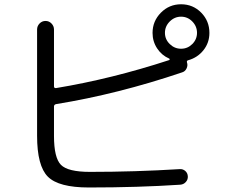

<svg xmlns="http://www.w3.org/2000/svg" viewBox="-20 -833 1040 877"><path d="M755.4 -734.9Q733.4 -712.9 733.4 -683.1Q733.4 -653.3 755.4 -631.8Q777.3 -610.4 807.1 -610.4Q836.9 -610.4 858.4 -631.8Q879.9 -653.3 879.9 -683.1Q879.9 -712.9 858.4 -734.9Q836.9 -756.8 807.1 -756.8Q777.3 -756.8 755.4 -734.9ZM385.7 23.4Q248 23.4 198.7 -25.9Q149.4 -75.2 149.4 -212.9V-698.2Q149.4 -713.9 160.6 -725.6Q171.9 -737.3 188 -737.3Q204.1 -737.3 215.3 -725.6Q226.6 -713.9 226.6 -698.2V-438.5Q226.6 -429.7 236.3 -430.7Q490.2 -472.7 752.9 -558.6Q754.9 -559.6 754.9 -562Q754.9 -564.5 752.9 -565.4Q718.8 -580.1 697.8 -611.8Q676.8 -643.6 676.8 -682.6Q676.8 -736.3 714.8 -774.9Q752.9 -813.5 807.1 -813.5Q861.3 -813.5 898.9 -775.4Q936.5 -737.3 936.5 -682.6Q936.5 -637.7 909.2 -603.5Q881.8 -569.3 838.9 -557.6Q832 -555.7 834 -547.9Q838.9 -534.2 832 -520Q825.2 -505.9 810.5 -502Q518.6 -403.3 236.3 -357.4Q227.5 -355.5 226.6 -347.7V-211.9Q226.6 -112.3 258.3 -80.1Q290 -47.9 390.6 -47.9Q596.7 -47.9 800.8 -60.5Q815.4 -61.5 826.2 -52.2Q836.9 -43 837.9 -27.8Q838.9 -12.7 828.6 -1.5Q818.4 9.8 802.7 10.7Q611.3 23.4 385.7 23.4Z"/></svg>

Font: Rounded Mgen+ 1m regular
Style: Regular
Weight: 400
Designer: [Source Han Sans]
Ryoko NISHIZUKA  (kana & ideographs); Paul D. Hunt (Latin, Greek & Cyrillic); Wenlong ZHANG  (bopomofo
Version: Version 1.059.20150602